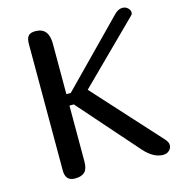

<svg xmlns="http://www.w3.org/2000/svg" viewBox="-106 -800 823 892"><g transform="rotate(-15 305.5 -354.5)"><path d="M208 -389H229L523 -689Q542 -709 563 -709Q578 -709 588.5 -699Q599 -689 599 -677Q599 -670 594 -665L309 -383L597 -66Q611 -50 611 -37Q611 -22 599.5 -11Q588 0 570 0Q524 0 480 -49L229 -334H208V-65Q208 -30 193 -15Q178 0 146 0Q100 0 100 -50V-659Q100 -686 110 -697.5Q120 -709 144 -709Q208 -709 208 -632Z"/></g></svg>

Font: Marmelad
Style: Regular
Weight: 400
Designer: Manvel Shmavonyan
Foundry: Cyreal
Version: Version 1.001;PS 001.001;hotconv 1.0.88;makeotf.lib2.5.64775